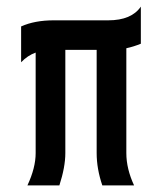

<svg xmlns="http://www.w3.org/2000/svg" viewBox="-20 -561 490 581"><path d="M43.9 -481Q85 -499.5 142.6 -499.5H307.6Q377.9 -499.5 406.2 -541V-428.7Q384.8 -419.9 362.3 -415V-97.7Q362.3 -50.3 385.7 0H289.6Q272.5 -50.3 272.5 -97.7V-410.2H177.7V-97.7Q177.7 -55.7 159.7 0H63Q87.9 -53.2 87.9 -97.7V-401.9Q63.5 -393.1 43.9 -372.6Z"/></svg>

Font: Anka/Coder Narrow
Style: Bold
Weight: 700
Width: 3
Monospace: yes
Version: Version 001.100